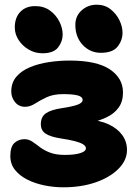

<svg xmlns="http://www.w3.org/2000/svg" viewBox="-20 -788 586 818"><path d="M250 10Q210 10 170 2Q130 -6 97 -22.5Q64 -39 44 -64Q24 -89 24 -123Q24 -163 41.5 -179Q59 -195 84 -195Q102 -195 117 -185Q132 -175 149.5 -161.5Q167 -148 192.5 -138Q218 -128 257 -128Q297 -128 321.5 -135.5Q346 -143 346 -156Q346 -166 333.5 -173.5Q321 -181 297.5 -187Q274 -193 240 -198Q195 -205 174.5 -218.5Q154 -232 154 -259Q154 -290 175 -305Q196 -320 242 -327Q289 -334 310.5 -342Q332 -350 332 -362Q332 -376 311 -381.5Q290 -387 249 -387Q207 -387 178.5 -373.5Q150 -360 129 -346.5Q108 -333 87 -333Q60 -333 44 -353Q28 -373 28 -398Q28 -436 50 -461.5Q72 -487 108.5 -502Q145 -517 189 -523.5Q233 -530 276 -530Q392 -530 448 -492.5Q504 -455 504 -394Q504 -355 485 -329Q466 -303 432.5 -287.5Q399 -272 356 -262L352 -278Q405 -276 442.5 -258.5Q480 -241 500.5 -213Q521 -185 521 -149Q521 -105 484.5 -68.5Q448 -32 387 -11Q326 10 250 10ZM410 -563Q364 -563 332.5 -596.5Q301 -630 301 -682Q301 -720 328 -744Q355 -768 392 -768Q426 -768 450.5 -749Q475 -730 488.5 -702.5Q502 -675 502 -648Q502 -616 481 -589.5Q460 -563 410 -563ZM161 -561Q129 -561 102 -577Q75 -593 59 -618Q43 -643 43 -671Q43 -713 66.5 -737.5Q90 -762 130 -762Q167 -762 193 -743Q219 -724 233 -696Q247 -668 247 -641Q247 -611 227.5 -586Q208 -561 161 -561Z"/></svg>

Font: Shantell Sans ExtraBold
Style: Regular
Weight: 800
Designer: Stephen Nixon, Anya Danilova, Shantell Martin
Foundry: Arrow Type
Version: Version 1.011;[c5ecc13dd]